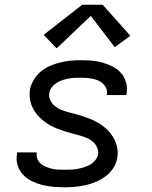

<svg xmlns="http://www.w3.org/2000/svg" viewBox="-20 -782 640 810"><path d="M253 8Q228 8 204 6Q180 4 157 -2Q134 -8 113 -18.5Q92 -29 76.5 -46Q61 -63 54 -85.5Q47 -108 52 -133Q52 -135 52 -136.5Q52 -138 53 -139H135Q135 -138 135 -137.5Q135 -137 135 -137Q133 -123 138 -111Q143 -99 152.5 -91Q162 -83 174.5 -78Q187 -73 199.5 -70Q212 -67 225.5 -66.5Q239 -66 253 -66Q266 -66 279.5 -66.5Q293 -67 306.5 -69.5Q320 -72 333.5 -76Q347 -80 359.5 -87Q372 -94 381.5 -105.5Q391 -117 394 -130Q396 -147 389 -161.5Q382 -176 370.5 -185.5Q359 -195 344 -201Q329 -207 314 -211Q299 -215 283.5 -219Q268 -223 253 -228Q238 -233 223.5 -238.5Q209 -244 195 -251.5Q181 -259 169 -268Q157 -277 146 -288Q135 -299 126.5 -312Q118 -325 112.5 -339.5Q107 -354 105.5 -370Q104 -386 106 -403Q110 -424 122 -444.5Q134 -465 152 -480Q170 -495 191 -504Q212 -513 234 -518.5Q256 -524 277.5 -526Q299 -528 321 -528Q345 -528 368.5 -526Q392 -524 414 -517.5Q436 -511 456.5 -500.5Q477 -490 491.5 -473Q506 -456 512 -433.5Q518 -411 514 -387Q514 -386 513.5 -384Q513 -382 513 -381H430Q430 -382 430 -382.5Q430 -383 431 -384Q433 -397 428.5 -408.5Q424 -420 415 -428.5Q406 -437 395 -442Q384 -447 371.5 -449.5Q359 -452 346.5 -453Q334 -454 321 -454Q308 -454 295 -453.5Q282 -453 269 -450.5Q256 -448 243.5 -444Q231 -440 219 -432.5Q207 -425 198.5 -414Q190 -403 188 -390Q185 -374 192 -359.5Q199 -345 211 -335Q223 -325 237.5 -319Q252 -313 267 -309Q282 -305 297.5 -301Q313 -297 328 -292Q343 -287 357.5 -281.5Q372 -276 386 -268.5Q400 -261 412 -252Q424 -243 435 -232Q446 -221 454.5 -208Q463 -195 468.5 -180.5Q474 -166 476 -150Q478 -134 475 -118Q472 -95 459 -74.5Q446 -54 427 -39.5Q408 -25 386 -15.5Q364 -6 342 -1Q320 4 297.5 6Q275 8 253 8ZM219 -578 164 -635 327 -762H413L530 -631L464 -583L363 -715Z"/></svg>

Font: Iosevka SS04 Extended
Style: Italic
Weight: 400
Width: 7
Italic angle: -9°
Monospace: yes
Designer: Belleve Invis
Foundry: Belleve Invis
Version: Version 19.0.0; ttfautohint (v1.8.4)